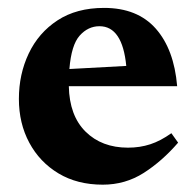

<svg xmlns="http://www.w3.org/2000/svg" viewBox="-20 -466 508 498"><path d="M250 -445.5Q336.5 -445.5 384 -391.8Q431.5 -338 439.5 -242.5H158.5Q160 -166 202 -124.5Q244 -83 312 -83Q343 -83 369.8 -91.8Q396.5 -100.5 424.5 -120.5L442 -96Q400.5 -48 352.8 -17.5Q305 13 246.5 13Q180.5 13 131.8 -16.2Q83 -45.5 56 -95.8Q29 -146 29 -209.5Q29 -273.5 54.5 -327.2Q80 -381 129.2 -413.2Q178.5 -445.5 250 -445.5ZM238 -398Q208.5 -398 186.8 -373.8Q165 -349.5 160 -287L307.5 -295Q297.5 -398 238 -398Z"/></svg>

Font: Newsreader Text
Style: Bold
Weight: 700
Designer: Hugues Gentile
Foundry: Production Type
Version: Version 1.001